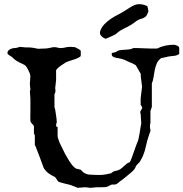

<svg xmlns="http://www.w3.org/2000/svg" viewBox="-20 -925 889 931"><path d="M191.9 -110.8Q182.1 -136.2 172.9 -162.4Q163.6 -188.5 153.8 -211.9Q153.8 -212.9 153.1 -214.4Q152.3 -215.8 151.4 -217.3Q149.9 -219.2 148.9 -221.2V-268.6L144.5 -277.8V-313.5Q143.1 -316.9 140.4 -319.8Q137.7 -322.8 134.8 -325.7Q131.8 -328.6 129.6 -332.3Q127.4 -335.9 127.4 -341.3Q127 -346.7 127 -351.8Q127 -356.9 127 -360.8Q127 -366.2 127 -369.9Q127 -373.5 127.4 -377.4V-445.3L125 -482.4L127.4 -491.7L125 -513.7V-522.9L127.4 -556.6Q126.5 -559.1 126 -561Q125 -565.9 125 -567.9Q124 -569.8 121.8 -575Q119.6 -580.1 116.5 -586.4Q113.3 -592.8 109.4 -598.9Q105.5 -605 101.6 -608.4Q97.7 -611.3 91.1 -614.3Q84.5 -617.2 76.4 -621.1Q68.4 -625 59.8 -630.4Q51.3 -635.7 43.9 -643.1Q39.6 -647.9 34.7 -651.1Q29.8 -654.3 25.6 -656.7Q21.5 -659.2 18.8 -661.6Q16.1 -664.1 16.1 -668Q16.1 -674.8 20.5 -679.7Q24.9 -684.6 31.5 -687.5Q38.1 -690.4 45.9 -691.7Q53.7 -692.9 60.1 -692.9L76.2 -697.8L101.6 -695.3H110.8Q126.5 -695.3 140.9 -693.1Q155.3 -690.9 164.6 -688.5L191.9 -689.5Q197.3 -689.5 203.9 -689.9Q210.4 -690.4 217.3 -691.9Q224.1 -692.9 230 -694.6Q235.8 -696.3 241.7 -696.3Q252 -696.3 259.5 -694.1Q267.1 -691.9 272.9 -691.9Q285.2 -691.9 296.1 -694.8Q307.1 -697.8 321.3 -697.8L343.3 -696.3Q346.2 -694.8 351.1 -692.4Q356 -689.9 360.6 -687.5Q365.2 -685.1 368.4 -682.4Q371.6 -679.7 371.6 -676.8V-655.3Q371.6 -650.9 362.1 -646Q352.5 -641.1 340.6 -637Q328.6 -632.8 317.1 -629.4Q305.7 -626 301.8 -624Q290.5 -617.2 276.1 -607.4Q261.7 -597.7 252 -585.4V-536.6L247.6 -497.6Q247.6 -495.6 248.3 -492.4Q249 -489.3 249 -483.9Q249 -475.1 244.1 -468.8V-406.2L247.6 -393.6Q247.6 -392.6 248.8 -385.3Q250 -377.9 251.5 -368.2Q252.9 -358.4 254.2 -348.1Q255.4 -337.9 255.4 -331.1Q253.9 -328.6 252.9 -325.4Q252 -322.3 252 -315.9Q252 -314 252.9 -312.3Q253.9 -310.5 259.3 -309.1V-280.3Q259.3 -273.9 259.3 -269Q259.3 -264.2 260.3 -258.3L268.1 -234.9L295.9 -178.2Q301.8 -168.5 307.4 -158.4Q313 -148.4 319.1 -139.2Q325.2 -129.9 332.3 -121.6Q339.4 -113.3 349.1 -107.4L371.6 -102.1L383.8 -89.4Q397.9 -79.6 415.3 -78.1Q432.6 -76.7 450.2 -76.7Q459.5 -76.7 466.3 -76.7Q473.1 -76.7 479.7 -77.4Q486.3 -78.1 493.9 -79.6Q501.5 -81.1 512.2 -83.5Q515.6 -83.5 518.3 -85Q521 -86.4 523.4 -88.4Q525.9 -90.3 528.6 -92.3Q531.2 -94.2 535.6 -95.2Q548.3 -97.7 555.7 -100.8Q563 -104 568.6 -108.4Q574.2 -112.8 580.6 -118.9Q586.9 -125 597.2 -133.3L609.9 -139.2Q610.4 -139.2 613 -145.5Q615.7 -151.9 619.4 -161.6Q623 -171.4 627.2 -183.3Q631.3 -195.3 635.3 -206.3Q639.2 -217.3 642.3 -225.6Q645.5 -233.9 647 -237.3Q649.9 -243.2 652.3 -254.6Q654.8 -266.1 657 -279.1Q659.2 -292 661.1 -304.9Q663.1 -317.9 665 -327.6Q665 -336.4 663.6 -348.6Q662.1 -360.8 662.1 -371.6L659.7 -382.8L669.9 -401.4Q669.9 -403.3 667.2 -408.9Q664.6 -414.6 662.1 -416.5V-448.7L668.9 -504.4L663.1 -550.8Q663.1 -552.7 662.6 -556.9Q662.1 -561 662.1 -567.9Q661.1 -569.8 657.2 -576.2Q653.3 -582.5 649.4 -589.8L638.7 -608.4Q637.2 -609.4 633.3 -611.6Q629.4 -613.8 625.2 -616Q621.1 -618.2 617.4 -619.9Q613.8 -621.6 612.3 -621.6Q607.9 -623.5 602.3 -626.2Q596.7 -628.9 590.8 -631.6Q585 -634.3 579.3 -636.5Q573.7 -638.7 569.3 -639.6Q565.4 -641.1 557.6 -642.1Q549.8 -643.1 541.7 -645Q533.7 -647 527.8 -650.4Q522 -653.8 522 -660.6V-668L538.1 -671.4L555.7 -680.7Q564.5 -682.6 573.5 -683.1Q582.5 -683.6 591.8 -684.1Q601.1 -684.6 609.9 -686Q618.7 -687.5 626 -691.9H647Q664.1 -691.9 679.4 -690.7Q694.8 -689.5 713.9 -689.5H741.7Q760.3 -699.2 781 -703.6Q801.8 -708 823.7 -708Q825.7 -708 829.8 -707Q834 -706.1 838.4 -704.1Q842.8 -702.1 845.9 -699Q849.1 -695.8 849.1 -691.9V-663.1L844.7 -660.6Q835.9 -655.3 825.9 -654.3Q815.9 -653.3 806.2 -652.3Q794.9 -650.9 784.2 -647.9Q773.4 -645 761.2 -643.1Q746.6 -632.3 740 -616.9Q733.4 -601.6 730.2 -584.7Q727.1 -567.9 724.6 -551Q722.2 -534.2 716.3 -520.5V-406.2L709.5 -387.7V-327.6Q707.5 -323.7 707.3 -320.1Q707 -316.4 707 -310.1Q707 -304.2 708.3 -300.8Q709.5 -297.4 709.5 -289.6L703.1 -272Q700.7 -262.2 697.3 -253.2Q693.8 -244.1 691.9 -233.9L681.6 -192.4Q677.7 -179.7 672.9 -168.7Q668 -157.7 661.6 -147Q659.2 -141.6 655.8 -137.9Q652.3 -134.3 648.7 -130.9Q645 -127.4 641.8 -123.5Q638.7 -119.6 637.2 -114.3Q630.9 -99.6 610.8 -84.5Q601.1 -76.2 590.3 -67.4Q579.6 -58.6 569.3 -50.8Q565.4 -48.8 561.8 -45.7Q558.1 -42.5 554.4 -39.3Q550.8 -36.1 546.9 -33.7Q543 -31.2 538.1 -30.3H522L499.5 -19.5Q493.7 -17.6 486.1 -17.3Q478.5 -17.1 471.2 -17.1H450.2L418 -14.2L393.1 -17.1L355.5 -14.2Q355 -15.1 350.8 -16.6Q346.7 -18.1 341.3 -20.5Q335 -23.4 327.4 -25.9Q319.8 -28.3 313.5 -30.3L298.3 -33.7Q286.1 -37.6 276.1 -39.8Q266.1 -42 265.1 -43Q261.7 -44.9 259.3 -48.6Q256.8 -52.2 254.6 -55.9Q252.4 -59.6 249.8 -63Q247.1 -66.4 243.2 -68.4Q228 -75.2 214.8 -85Q201.7 -94.7 191.9 -110.8ZM465.8 -774.4Q473.1 -793.9 486.6 -807.9Q500 -821.8 516.1 -832.8Q532.2 -843.8 550 -852.8Q567.9 -861.8 584.5 -872.1Q594.7 -878.4 603.3 -884.3Q611.8 -890.1 620.4 -894.8Q628.9 -899.4 637.5 -902.1Q646 -904.8 655.8 -904.8Q670.9 -904.8 688 -897.9Q689.5 -897.5 691.4 -896.7Q693.4 -896 694.3 -895.5Q694.8 -894 695.8 -890.1Q696.8 -886.2 697.8 -881.8Q698.7 -877.4 699.2 -873.5Q699.7 -869.6 699.2 -868.2Q698.7 -867.2 698.2 -865.7Q697.8 -864.7 697.3 -863.8Q696.8 -862.8 696.3 -861.8Q693.8 -855 692.1 -851.8Q690.4 -848.6 685.1 -843.8Q679.7 -839.4 675 -837.4Q670.4 -835.4 666 -834.2Q661.6 -833 657.2 -831.5Q652.8 -830.1 647.9 -827.1Q645.5 -826.2 640.4 -822.3Q635.3 -818.4 634.3 -817.4Q624.5 -810.1 615.7 -804.7Q606.9 -799.3 598.1 -794.9Q589.4 -790.5 580.6 -786.1Q571.8 -781.7 562 -775.9Q560.5 -774.9 557.4 -772.5Q554.2 -770 550.5 -767.1Q546.9 -764.2 543.9 -761.7Q541 -759.3 540 -758.8Q537.6 -757.3 530.8 -753.9Q523.9 -750.5 516.1 -747.1Q508.3 -743.7 501.5 -740.7Q494.6 -737.8 491.7 -736.8Q488.8 -738.3 488.8 -738.3Q480.5 -741.2 472.4 -749.3Q464.4 -757.3 464.4 -767.1Q464.4 -770.5 465.8 -774.4Z"/></svg>

Font: IM FELL English SC
Style: Regular
Weight: 400
Designer: Igino Marini
Foundry: Igino Marini
Version: 3.00